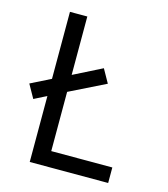

<svg xmlns="http://www.w3.org/2000/svg" viewBox="-110 -822 796 908"><g transform="rotate(15 288.0 -367.5)"><path d="M120 0H504V-76H205V-366L381 -453L344 -519L205 -449V-735H120V-407L22 -358L59 -292L120 -323Z"/></g></svg>

Font: Iosevka Sparkle
Style: Regular
Weight: 400
Designer: Belleve Invis
Foundry: Belleve Invis
Version: Version 4.5.0; ttfautohint (v1.8.3)